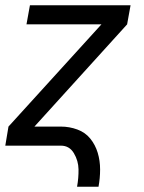

<svg xmlns="http://www.w3.org/2000/svg" viewBox="-24 -550 544 725"><path d="M267 155Q273 122 272.5 89.5Q272 57 255 28.5Q238 0 206 0H-4L8 -72L359 -458H76L89 -530H469L456 -458L106 -72H206Q238 -72 268 -61Q298 -50 317 -26.5Q336 -3 345 27Q354 57 354 90Q354 123 348 155Z"/></svg>

Font: Iosevka SS08
Style: Italic
Weight: 400
Italic angle: -10°
Monospace: yes
Designer: Belleve Invis
Foundry: Belleve Invis
Version: 2.1.0; ttfautohint (v1.8.2)